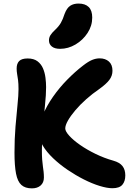

<svg xmlns="http://www.w3.org/2000/svg" viewBox="-20 -1036 722 1068"><path d="M605.4 11Q575.8 11 533.9 -1.9Q492 -14.8 446 -38.1Q400 -61.4 355.8 -91.4Q311.6 -121.4 275.5 -155.8Q239.4 -190.2 218 -226Q196.6 -261.8 196.6 -295.2Q196.6 -343.8 218 -395.4Q239.4 -447 274.8 -497.6Q310.2 -548.2 353.9 -592.7Q397.6 -637.2 442.2 -671.4Q471 -693.8 492.3 -702.6Q513.6 -711.4 534.4 -711.4Q566 -711.4 585.8 -693.8Q605.6 -676.2 605.6 -642.4Q605.6 -614.4 588.3 -591.5Q571 -568.6 532.8 -541.2Q494.4 -515 459.9 -484.4Q425.4 -453.8 399.2 -422.8Q373 -391.8 358 -365.5Q343 -339.2 343 -321.4Q343 -305.6 365.2 -281Q387.4 -256.4 425.2 -230Q463 -203.6 511.2 -180.1Q559.4 -156.6 610.6 -142.2Q645.6 -132.4 661.3 -112.3Q677 -92.2 677 -60.4Q677 -27.8 660.7 -8.4Q644.4 11 605.4 11ZM157.4 11.8Q120 11.8 98.9 -7.2Q77.8 -26.2 69.2 -70.1Q60.6 -114 60.6 -187Q60.6 -263.8 66.2 -331.8Q71.8 -399.8 77.4 -453.3Q83 -506.8 83 -540Q83 -571.4 80.4 -590.6Q77.8 -609.8 75.2 -624.6Q72.6 -639.4 72.6 -655.2Q72.6 -682 86.6 -696.4Q100.6 -710.8 134 -710.8Q167.8 -710.8 188.3 -695.4Q208.8 -680 219.1 -655.9Q229.4 -631.8 232.9 -603.9Q236.4 -576 236.4 -552Q236.4 -509 230.4 -452.3Q224.4 -395.6 218.7 -330.9Q213 -266.2 213 -199.4Q213 -169.4 214.6 -148.1Q216.2 -126.8 218.6 -110.8Q221 -94.8 222.6 -80.1Q224.2 -65.4 224.2 -48.6Q224.2 -20.2 206 -4.2Q187.8 11.8 157.4 11.8ZM314.4 -764.4Q284 -764.4 268.2 -777.4Q252.4 -790.4 252.4 -811Q252.4 -827.4 260.7 -840.5Q269 -853.6 285.2 -868.6Q307.4 -889.4 318.6 -909.1Q329.8 -928.8 339.2 -958.4Q351.8 -991.8 370.7 -1004Q389.6 -1016.2 416.8 -1016.2Q454 -1016.2 473.5 -996.9Q493 -977.6 493 -938.4Q493 -892.2 467 -852.5Q441 -812.8 400.1 -788.6Q359.2 -764.4 314.4 -764.4Z"/></svg>

Font: Shantell Sans Light
Style: Regular
Weight: 300
Designer: Stephen Nixon, Anya Danilova, Shantell Martin
Foundry: Arrow Type
Version: Version 1.011;[c5ecc13dd]